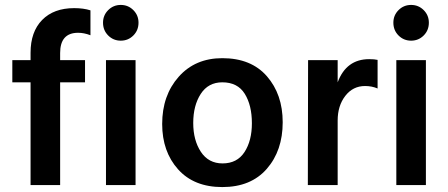

<svg xmlns="http://www.w3.org/2000/svg" viewBox="-20 -751 1818 779"><path d="M325 -417H224V0H104V-417H30V-507H104V-537Q104 -622 151 -670Q198 -718 281 -718Q319 -718 347 -709V-608Q321 -618 297 -618Q224 -618 224 -536V-507H325Z M530 0H410V-507H530ZM542 -659Q542 -628 521 -607Q500 -586 470 -586Q440 -586 419 -607Q398 -628 398 -659Q398 -689 419 -710Q440 -731 470 -731Q500 -731 521 -710Q542 -689 542 -659Z M1127 -255Q1127 -140 1062.5 -66Q998 8 882 8Q767 8 702.5 -64Q638 -136 638 -248Q638 -364 705 -439.5Q772 -515 882 -515Q999 -515 1063 -441.5Q1127 -368 1127 -255ZM764 -252Q764 -182 795 -135Q826 -88 883 -88Q942 -88 972 -134Q1002 -180 1002 -251Q1002 -324 973 -370.5Q944 -417 882 -417Q825 -417 794.5 -370Q764 -323 764 -252Z M1350 0H1229L1230 -507H1350V-417Q1385 -511 1478 -511Q1499 -511 1512 -508V-392Q1489 -402 1461 -402Q1412 -402 1381 -362Q1350 -322 1350 -262Z M1708 0H1588V-507H1708ZM1720 -659Q1720 -628 1699 -607Q1678 -586 1648 -586Q1618 -586 1597 -607Q1576 -628 1576 -659Q1576 -689 1597 -710Q1618 -731 1648 -731Q1678 -731 1699 -710Q1720 -689 1720 -659Z"/></svg>

Font: Hind Vadodara SemiBold
Style: Regular
Weight: 600
Designer: Hitesh Malaviya
Foundry: Indian Type Foundry
Version: Version 1.001;PS 1.0;hotconv 1.0.86;makeotf.lib2.5.63406; tt